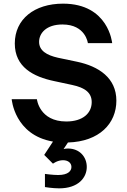

<svg xmlns="http://www.w3.org/2000/svg" viewBox="-20 -770 696 1051"><path d="M304 261C409 261 455 202 455 144C455 89 416 43 352 43C343 43 335 44 328 46L352 10C524 5 617 -94 617 -219C617 -344 520 -407 402 -432L297 -454C235 -468 194 -493 194 -541C194 -588 233 -636 322 -636C449 -636 461 -534 461 -534H594C594 -534 575 -750 325 -750C168 -750 61 -665 61 -532C61 -403 162 -350 277 -326L375 -305C446 -290 482 -262 482 -211C482 -151 434 -105 343 -105C195 -105 182 -227 182 -227H44C44 -227 59 -31 270 5L222 78L270 126C270 126 294 107 325 107C354 107 371 123 371 144C371 164 355 188 298 188C269 188 226 182 226 182V254C226 254 268 261 304 261Z"/></svg>

Font: Be Vietnam Pro SemiBold
Style: Regular
Weight: 600
Designer: Lam Bao, Tony Le, Vietanh Nguyen
Foundry: Yellow Type Foundry
Version: Version 1.002